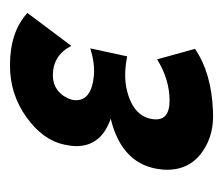

<svg xmlns="http://www.w3.org/2000/svg" viewBox="-51 -388 447 385"><g transform="rotate(-90 172.5 -195.5)"><path d="M339 -364 273 -276Q254 -313 214 -313Q188 -313 173 -292Q164 -278 164 -267Q164 -236 211 -231Q236 -228 268 -238L252 -164Q211 -172 182 -164Q131 -151 126 -112Q124 -95 133.5 -87Q143 -79 163 -79Q206 -79 246 -104L267 -28Q219 5 143 8Q95 11 61 -13Q21 -41 25 -93Q32 -174 127 -197Q72 -216 72 -266Q72 -276 75 -290Q84 -333 130 -366Q176 -399 234 -399Q301 -399 339 -364Z"/></g></svg>

Font: GFS Neohellenic Rg
Style: Bold Italic
Weight: 700
Italic angle: -12°
Designer: Designed by Takis Katsoulidis and George D. Matthiopoulos.
Foundry: Designed by Takis Katsoulidis and George D. Matthiopoulos.
Version: Version 1.0